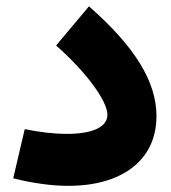

<svg xmlns="http://www.w3.org/2000/svg" viewBox="-20 -588 543 610"><path d="M477.1 -218.8C477.1 -329.6 407.7 -440.4 262.7 -567.9L158.2 -443.4C251.5 -361.8 321.3 -267.6 321.3 -223.6C321.3 -184.1 273.4 -162.6 191.9 -162.6C153.3 -162.6 108.9 -167.5 58.6 -177.7L22 -21.5C85.9 -5.4 144.5 2.4 197.8 2.4C365.2 2.4 477.1 -77.6 477.1 -218.8Z"/></svg>

Font: Estedad ExtraBold
Style: Regular
Weight: 800
Designer: Amin Abedi
Version: Version 7.3